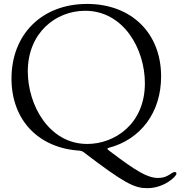

<svg xmlns="http://www.w3.org/2000/svg" viewBox="-20 -761 927 987"><path d="M737.6 206.3C824.6 206 886.7 146 887.1 131.7C886.7 127.1 884.6 123.2 878.6 123.2C861.2 123.2 843.8 153.8 793.7 153.8C739.3 153.8 683.6 121.8 544.4 16L536.2 9.6C530.5 4.6 530.5 2.5 536.9 -0.4C704.9 -44 808.2 -184.3 808.2 -367.9C808.2 -592.3 654.1 -740.8 427.6 -740.8C193.9 -740.8 39.1 -583.1 39.1 -357.2C39.1 -141.3 180.4 1.1 390.3 13.5C397 14.2 402.3 16 408.4 20.2C622.9 183.9 671.5 206.3 737.6 206.3ZM122.9 -393.8C122.9 -592.3 266.7 -705.6 417.6 -705.6C614.7 -705.6 724.8 -510.3 724.8 -333.1C724.8 -123.6 569.6 -21 428.3 -21C232.2 -21 122.9 -220.9 122.9 -393.8Z"/></svg>

Font: Margiela Serif
Style: Regular
Weight: 400
Designer: Andreas Faust, Stefan Endress
Version: Version 1.002;FEAKit 1.0